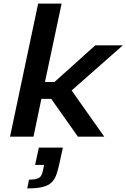

<svg xmlns="http://www.w3.org/2000/svg" viewBox="-20 -763 706 1072"><path d="M36 0 193 -743H324L231 -305H284L512 -510H666L380 -258L562 0H415L266 -211H211L167 0ZM132 289 142 240Q173 240 189 234Q205 228 211 215.5Q217 203 221 184L226 158H176L197 61H331L312 149Q304 185 295 211.5Q286 238 268 255.5Q250 273 218 281Q186 289 132 289Z"/></svg>

Font: Saira Expanded SemiBold
Style: Italic
Weight: 600
Width: 7
Italic angle: -12°
Designer: Hector Gatti with collaboration of the Omnibus-Type team
Foundry: Omnibus-Type
Version: Version 1.101